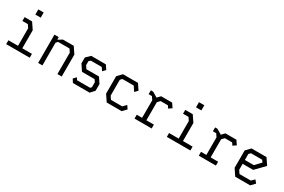

<svg xmlns="http://www.w3.org/2000/svg" viewBox="106 -1928 4587 3105"><g transform="rotate(30 2400.0 -375.5)"><path d="M120 -532.5H260L340 -414V-77H520V-5H80.5V-77H260V-404L222.5 -460.5H120ZM250 -655V-751H350V-655Z M680 -528V0H760V-424L790 -456H1002L1040 -400V0H1120V-410L1040 -528H840L760 -480V-528Z M1366 -528H1640L1692 -451L1643 -400L1603.5 -458H1400L1370 -431.5V-356L1407 -302H1641.5L1710 -200.5V-75L1642 0H1329.5L1290 -61.5L1339 -112L1366 -72H1609L1630 -95V-189L1601 -230H1366L1290 -344V-454Z M1960 -528H2239.5L2311 -422.5L2260 -369.5L2201.5 -456.5H1990.5L1960 -425V-129L1998.5 -71.5H2209.5L2268 -132.5L2309 -71.5L2240 0H1960.5L1880 -119.5V-445.5Z M2480 -528V-456H2542L2580 -399.5V-72H2480V0H2800V-72H2660V-409.5L2703.5 -456H2840L2869.5 -411.5L2929 -452L2878 -528H2672.5L2618.5 -471.5L2523.5 -528Z M3120 -532.5H3260L3340 -414V-77H3520V-5H3080.5V-77H3260V-404L3222.5 -460.5H3120ZM3250 -655V-751H3350V-655Z M3680 -528V-456H3742L3780 -399.5V-72H3680V0H4000V-72H3860V-409.5L3903.5 -456H4040L4069.5 -411.5L4129 -452L4078 -528H3872.5L3818.5 -471.5L3723.5 -528Z M4360 -528 4280 -445V-119.5L4360.5 0H4640L4709 -72L4665 -126L4609.5 -72H4398.5L4360 -129V-240.5H4556.5L4720 -409L4640 -528ZM4360 -424.5 4391 -456H4601L4627.5 -417.5L4526.5 -312.5H4360Z"/></g></svg>

Font: Kode Mono
Style: Regular
Weight: 400
Monospace: yes
Designer: Isa Ozler
Foundry: Kadena LLC
Version: Version 1.000;gftools[0.9.28]